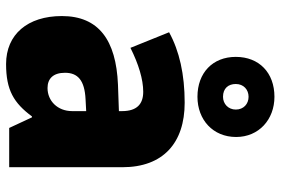

<svg xmlns="http://www.w3.org/2000/svg" viewBox="-162 -728 901 616"><g transform="rotate(90 288.0 -420.5)"><path d="M291 -604C365 -604 420 -654 420 -728C420 -801 364 -851 291 -851C214 -851 163 -802 163 -727C163 -653 214 -604 291 -604ZM291 -686C264 -686 250 -703 250 -727C250 -752 268 -768 291 -768C314 -768 332 -752 332 -727C332 -703 314 -686 291 -686ZM310 -563C219 -563 144 -546 84 -513L134 -389C186 -415 235 -430 275 -430C314 -430 337 -410 337 -362V-352L252 -349C109 -343 32 -287 32 -169C32 -59 91 10 186 10C270 10 311 -15 354 -73H357L391 0H517V-363C517 -494 439 -563 310 -563ZM299 -245 337 -247V-202C337 -155 304 -123 263 -123C233 -123 214 -141 214 -179C214 -220 238 -242 299 -245Z"/></g></svg>

Font: Noto Sans Arabic UI SmCn Bk
Style: Regular
Weight: 900
Width: 4
Designer: Monotype Design Team, Nadine Chahine and Nizar Qandah
Foundry: Monotype Imaging Inc.
Version: Version 2.010